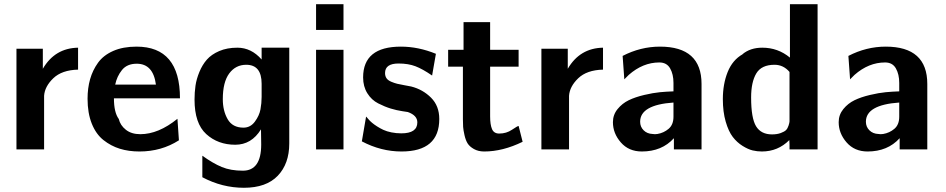

<svg xmlns="http://www.w3.org/2000/svg" viewBox="-20 -708 4483 910"><path d="M58 0V-477H183V-426V-382Q240 -480 350 -482V-378Q273 -376 232.5 -337Q192 -298 189 -254V0Z M395 -240Q395 -290 407 -332.5Q419 -375 444.5 -410.5Q470 -446 516.5 -466.5Q563 -487 627 -487Q833 -487 833 -242H520Q520 -175 543 -144Q550 -114 576.5 -93Q603 -72 645 -72Q731 -72 821 -145L828 -43Q745 10 641 10Q590 10 548 -3Q506 -16 470.5 -44Q435 -72 415 -122Q395 -172 395 -240ZM526 -307H719Q706 -406 628 -406Q582 -406 558 -376Q534 -346 526 -307Z M902 -236Q902 -270 906.5 -301.5Q911 -333 925 -367Q939 -401 960.5 -425.5Q982 -450 1019 -466Q1056 -482 1105 -482Q1171 -482 1220 -426V-482H1351V-28Q1351 68 1296.5 125Q1242 182 1136 182Q1033 182 939 132V30Q989 66 1031 83.5Q1073 101 1131 101Q1218 101 1218 -23Q1218 -36 1217.5 -59.5Q1217 -83 1217 -95Q1172 -22 1095 -22Q1013 -22 957.5 -72.5Q902 -123 902 -236ZM1036 -238Q1036 -183 1059 -143Q1082 -103 1134 -103Q1167 -103 1188 -131.5Q1209 -160 1214.5 -189.5Q1220 -219 1220 -249V-311Q1220 -401 1147 -401Q1097 -401 1066.5 -360Q1036 -319 1036 -238Z M1478 0V-472H1608V0ZM1478 -566V-688H1608V-566Z M1695 -38 1715 -155Q1715 -156 1718 -152.5Q1721 -149 1727.5 -141.5Q1734 -134 1743.5 -126Q1753 -118 1767 -109Q1781 -100 1797 -92.5Q1813 -85 1835.5 -80.5Q1858 -76 1882 -76Q1958 -76 1958 -128Q1958 -161 1913 -177L1887 -181Q1860 -185 1832 -193.5Q1804 -202 1772.5 -218Q1741 -234 1721 -266Q1701 -298 1701 -341Q1701 -487 1880 -487Q1963 -487 2046 -453L2028 -350Q1983 -381 1949 -394Q1915 -407 1869 -407Q1805 -407 1805 -362Q1805 -347 1812 -337Q1819 -327 1834.5 -320.5Q1850 -314 1862.5 -311Q1875 -308 1897 -304Q1919 -300 1929 -298Q1984 -284 2023 -245Q2062 -206 2062 -144Q2062 10 1883 10Q1786 10 1695 -38Z M2104 -392V-472H2177V-603H2303V-472H2438V-392H2303V-156Q2303 -117 2312 -96Q2321 -75 2346 -75Q2380 -75 2406.5 -93Q2433 -111 2438 -111L2457 -36Q2363 10 2275 10Q2247 10 2226.5 -1.5Q2206 -13 2196.5 -28Q2187 -43 2181.5 -67.5Q2176 -92 2175 -106.5Q2174 -121 2174 -143V-392Z M2546 0V-477H2671V-426V-382Q2728 -480 2838 -482V-378Q2761 -376 2720.5 -337Q2680 -298 2677 -254V0Z M2885 -129Q2885 -164 2907 -191Q2929 -218 2960 -233Q2991 -248 3033.5 -258Q3076 -268 3108 -271Q3140 -274 3172 -275V-315Q3172 -356 3156 -384Q3140 -412 3105 -412Q3027 -412 2960 -353L2939 -332L2931 -443Q3016 -487 3108 -487Q3305 -487 3305 -310V0H3174V-53Q3117 10 3022 10Q2960 10 2922.5 -33Q2885 -76 2885 -129ZM3014 -131Q3014 -107 3030.5 -90.5Q3047 -74 3073 -73Q3084 -71 3096 -73Q3126 -78 3149 -97.5Q3172 -117 3172 -155V-222Q3014 -211 3014 -131Z M3406 -238Q3406 -310 3429 -367Q3452 -424 3500 -451H3499Q3536 -482 3593 -482Q3667 -482 3724 -435V-688H3855V0H3722V-23Q3722 -26 3721.5 -33Q3721 -40 3721 -44Q3667 10 3591 10Q3569 10 3547.5 5Q3526 0 3499.5 -16.5Q3473 -33 3453 -59Q3433 -85 3419.5 -131.5Q3406 -178 3406 -238ZM3540 -246Q3540 -148 3563.5 -109.5Q3587 -71 3639 -71Q3663 -71 3680.5 -77.5Q3698 -84 3705.5 -91.5Q3713 -99 3717.5 -113Q3722 -127 3722 -133Q3722 -139 3722 -151V-367Q3693 -401 3651 -401Q3589 -401 3564.5 -360Q3540 -319 3540 -246Z M3955 -129Q3955 -164 3977 -191Q3999 -218 4030 -233Q4061 -248 4103.5 -258Q4146 -268 4178 -271Q4210 -274 4242 -275V-315Q4242 -356 4226 -384Q4210 -412 4175 -412Q4097 -412 4030 -353L4009 -332L4001 -443Q4086 -487 4178 -487Q4375 -487 4375 -310V0H4244V-53Q4187 10 4092 10Q4030 10 3992.5 -33Q3955 -76 3955 -129ZM4084 -131Q4084 -107 4100.5 -90.5Q4117 -74 4143 -73Q4154 -71 4166 -73Q4196 -78 4219 -97.5Q4242 -117 4242 -155V-222Q4084 -211 4084 -131Z"/></svg>

Font: Coval
Style: ExtraBold
Weight: 800
Foundry: Context Ltd
Version: Version 001.000